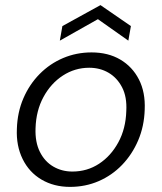

<svg xmlns="http://www.w3.org/2000/svg" viewBox="-20 -719 632 751"><path d="M254 12Q191 12 142.5 -16.5Q94 -45 68.5 -97Q43 -149 46 -215Q48 -280 71.5 -334.5Q95 -389 135 -429.5Q175 -470 227 -492Q279 -514 338 -514Q403 -514 450.5 -486Q498 -458 523.5 -408Q549 -358 546 -290Q544 -225 520.5 -170Q497 -115 457.5 -74Q418 -33 366 -10.5Q314 12 254 12ZM263 -48Q321 -48 367.5 -78.5Q414 -109 443 -162.5Q472 -216 474 -285Q477 -340 457.5 -377.5Q438 -415 404.5 -434.5Q371 -454 329 -454Q273 -454 226 -423.5Q179 -393 150 -339.5Q121 -286 119 -217Q117 -163 136 -125Q155 -87 188.5 -67.5Q222 -48 263 -48ZM214 -560 224 -617 373 -699 492 -617 482 -560 363 -644Z"/></svg>

Font: DM Sans 16pt Light
Style: Italic
Weight: 300
Italic angle: -10°
Version: Version 4.004;gftools[0.9.30]